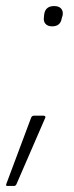

<svg xmlns="http://www.w3.org/2000/svg" viewBox="-52 -475 245 634"><path d="M120 -388Q106 -388 98.5 -396Q91 -404 93 -418L94 -428Q98 -455 127 -455Q142 -455 149.5 -447Q157 -439 155 -425L152 -415Q148 -388 120 -388ZM-28 139Q-34 139 -31 132L51 -87Q54 -93 60 -93H92Q95 -93 97 -91Q99 -89 97 -85L2 134Q-1 139 -5 139Z"/></svg>

Font: Sofia Sans Condensed ExtraLight
Style: Italic
Weight: 250
Italic angle: -9°
Version: Version 4.100